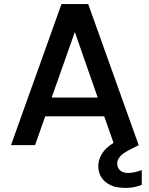

<svg xmlns="http://www.w3.org/2000/svg" viewBox="-20 -716 737 947"><path d="M615.2 24.9Q581.1 43 570.8 58.1Q558.1 72.3 558.1 90.8Q558.1 111.3 573.2 125Q586.9 137.2 612.8 137.2Q639.2 137.2 679.2 123V195.8Q664.6 202.1 641.1 207Q622.1 210.9 598.1 210.9Q576.2 210.9 550.8 206.1Q528.3 200.7 507.8 187Q489.3 174.8 477.1 153.8Q464.8 131.8 464.8 103Q464.8 72.8 481.9 43.9Q500 13.2 540 -11.2L494.1 -142.1H203.1L152.8 0H34.2L283.2 -695.8H415L664.1 0ZM234.9 -234.9H461.9L349.1 -558.1Z"/></svg>

Font: PoppinsZ Medium
Style: Regular
Weight: 500
Designer: Ninad Kale (Devanagari), Jonny Pinhorn (Latin)
Foundry: Indian Type Foundry
Version: Version 3.002;FEAKit 1.0